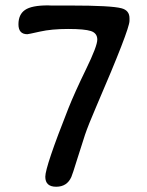

<svg xmlns="http://www.w3.org/2000/svg" viewBox="-20 -672 549 716"><path d="M234.9 -267.6Q258.8 -327.6 300.8 -413.8Q342.8 -500 342.8 -524.2Q342.8 -548.3 319.1 -556.2Q295.4 -564 233.9 -564Q172.4 -564 128.9 -554.2Q85.4 -544.4 82 -544.4Q48.8 -544.4 48.8 -581.3Q48.8 -618.2 73.5 -635Q98.1 -651.9 158.7 -651.9L170.4 -651.4H241.7Q395 -651.4 433.1 -641.1Q462.9 -633.3 462.9 -604V-594.2Q462.9 -562 338.9 -274.4Q309.1 -205.1 297.1 -169.7Q285.2 -134.3 267.8 -78.1Q250.5 -22 246.1 -12.2Q230 24.4 189.5 24.4Q148.9 24.4 148.9 -12.9Q148.9 -50.3 234.9 -267.6Z"/></svg>

Font: Averia Libre
Style: Regular
Weight: 400
Version: Version 1.002